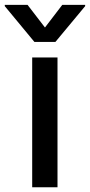

<svg xmlns="http://www.w3.org/2000/svg" viewBox="-64 -787 378 807"><path d="M71.3 0V-545.4H177.7V0ZM51.8 -766.6 125 -671.4 197.8 -766.6H293.9V-761.2L168.9 -610.8H80.6L-43.9 -761.2V-766.6Z"/></svg>

Font: Karasuma Gothic
Style: Regular
Weight: 500
Designer: Rasmus Andersson / Ryoko Nishizuka
Foundry: Genbu
Version: Version 1.00